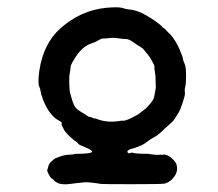

<svg xmlns="http://www.w3.org/2000/svg" viewBox="-20 -605 587 517"><path d="M107 -146 111 -160 115 -167Q121 -173 121.5 -173Q122 -173 126 -176.5Q130 -180 132 -180Q134 -180 140 -183Q154 -188 166.5 -188.5Q179 -189 179 -190Q179 -191 198 -191Q228 -192 228 -196.5Q228 -201 209.5 -208.5Q191 -216 191 -217.5Q191 -219 187.5 -221.5Q184 -224 183 -225Q182 -226 180 -227Q158 -245 152.5 -255.5Q147 -266 147 -266.5Q147 -267 146 -268Q145 -269 146 -269.5Q147 -270 146 -271Q145 -272 146 -273Q148 -275 141 -279Q114 -292 97 -334Q96 -336 95.5 -337.5Q95 -339 93.5 -344Q92 -349 91.5 -349.5Q91 -350 89.5 -358.5Q88 -367 86 -371Q81 -381 86 -415Q97 -488 143 -529Q197 -577 266 -584Q299 -587 310 -583.5Q321 -580 324 -580Q350 -578 375 -563Q402 -547 416 -534Q417 -531 420 -530Q423 -529 427.5 -523.5Q432 -518 437 -514Q457 -493 471 -453Q472 -451 472.5 -446.5Q473 -442 477 -433.5Q481 -425 481 -402Q481 -379 479 -372Q477 -365 477.5 -362Q478 -359 478 -353Q478 -347 471.5 -327.5Q465 -308 461 -302Q457 -296 452.5 -288.5Q448 -281 445 -278Q442 -275 437.5 -271Q433 -267 429 -263.5Q425 -260 424.5 -259.5Q424 -259 414 -249.5Q404 -240 395 -235.5Q386 -231 376.5 -223.5Q367 -216 359 -213Q351 -210 346.5 -208Q342 -206 333 -204Q320 -200 324 -194Q326 -191 331 -193Q336 -195 336.5 -194Q337 -193 346 -192Q355 -191 367.5 -191Q380 -191 382 -190.5Q384 -190 387.5 -189.5Q391 -189 395 -188.5Q399 -188 403 -188Q411 -188 411 -188.5Q411 -189 417 -188L422 -189Q433 -188 443 -178.5Q453 -169 455 -163Q462 -141 443 -122Q432 -112 422.5 -110.5Q413 -109 333.5 -109Q254 -109 250 -110Q246 -111 240.5 -111.5Q235 -112 228 -113Q214 -115 201.5 -113.5Q189 -112 182.5 -111.5Q176 -111 171 -110Q152 -107 138 -111L127 -117Q129 -118 120 -124L119 -125Q119 -124 115 -129Q109 -138 107 -146ZM226 -488Q200 -480 179 -444Q170 -430 170 -424Q170 -418 168 -409Q166 -400 166.5 -380Q167 -360 169 -354Q171 -348 173 -340Q178 -322 183.5 -315.5Q189 -309 198.5 -303.5Q208 -298 213.5 -294Q219 -290 222 -290Q225 -290 230 -287.5Q235 -285 235.5 -286Q236 -287 240 -285Q269 -273 307 -280Q310 -280 313 -280Q322 -280 352 -297L374 -314Q375 -315 380 -321Q393 -334 395 -344Q397 -354 397.5 -356Q398 -358 398 -360Q398 -362 399 -366Q400 -370 399.5 -373.5Q399 -377 399 -386.5Q399 -396 398 -405Q397 -414 396 -418.5Q395 -423 396 -425Q397 -427 389.5 -440.5Q382 -454 377 -459.5Q372 -465 368.5 -470Q365 -475 358.5 -478.5Q352 -482 339.5 -491Q327 -500 318.5 -500Q310 -500 297.5 -502Q285 -504 274.5 -502.5Q264 -501 259 -501.5Q254 -502 245 -496.5Q236 -491 226 -488Z"/></svg>

Font: TT2020 Style E
Style: Regular
Weight: 400
Version: Version 00.2